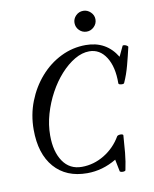

<svg xmlns="http://www.w3.org/2000/svg" viewBox="-96 -934 838 1046"><g transform="rotate(-10 322.5 -411.5)"><path d="M513 33Q512 37 504.5 38.5Q497 40 489 38Q481 36 481 32L468 -33Q391 13 306 13Q190 13 124.5 -62Q59 -137 59 -271Q59 -353 87.5 -426Q116 -499 165.5 -555.5Q215 -612 280 -644Q345 -676 418 -676Q531 -676 589 -581L615 -636Q616 -640 624 -639Q632 -638 639 -633.5Q646 -629 645 -625Q634 -577 621 -528Q608 -479 589 -437Q587 -430 572 -431.5Q557 -433 557 -440Q558 -531 523.5 -585Q489 -639 431 -639Q391 -639 350 -615Q309 -591 271.5 -549.5Q234 -508 205 -454.5Q176 -401 159 -342Q142 -283 142 -224Q142 -134 179 -80Q216 -26 283 -26Q349 -26 407.5 -61.5Q466 -97 501 -157Q504 -161 512 -162.5Q520 -164 527.5 -162.5Q535 -161 535 -156Q532 -108 527.5 -60.5Q523 -13 513 33ZM437 -747Q413 -747 396 -764Q379 -781 379 -805Q379 -828 396 -845Q413 -862 437 -862Q460 -862 477.5 -845Q495 -828 495 -805Q495 -781 477.5 -764Q460 -747 437 -747Z"/></g></svg>

Font: Junicode Two Beta Condensed Medium
Style: Italic
Weight: 500
Width: 3
Italic angle: -9°
Version: Version 1.053; ttfautohint (v1.8.4)